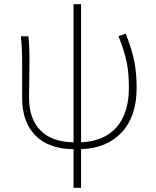

<svg xmlns="http://www.w3.org/2000/svg" viewBox="-20 -701 745 919"><path d="M547 -528 582 -540Q611 -465 622.5 -408.5Q634 -352 634 -280Q634 -144 562.5 -67.5Q491 9 368 13V198H332V13Q214 12 150 -52Q86 -116 86 -233V-396Q86 -474 80 -527H116Q121 -489 121 -409Q121 -370 120 -306.5Q119 -243 119 -233Q119 -132 174 -76.5Q229 -21 332 -20V-681H368V-20Q477 -24 537 -91Q597 -158 597 -282Q597 -350 586.5 -403Q576 -456 547 -528Z"/></svg>

Font: Noto Sans Korean Thin
Style: Regular
Weight: 250
Designer: Ryoko NISHIZUKA  (kana & ideographs); Paul D. Hunt (Latin, Greek & Cyrillic); Wenlong ZHANG  (bopomofo); Sandoll Communi
Foundry: Adobe Systems Incorporated
Version: Version 1.0001;PS 1;hotconv 1.0.78;makeotf.lib2.5.61930